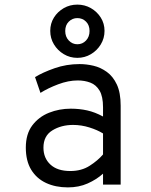

<svg xmlns="http://www.w3.org/2000/svg" viewBox="-20 -801 656 833"><path d="M274.5 12Q221 12 179.8 -7.2Q138.5 -26.5 115.2 -64.8Q92 -103 92 -160.5Q92 -219.5 120 -256.8Q148 -294 192.5 -311.8Q237 -329.5 287 -329.5Q324.5 -329.5 358.2 -322Q392 -314.5 427 -295.5V-335.5Q427 -382.5 412 -407.8Q397 -433 372 -442.5Q347 -452 317.5 -452Q276.5 -452 232.2 -435.2Q188 -418.5 155.5 -398L132 -466.5Q165.5 -487 216.8 -505Q268 -523 325.5 -523Q354.5 -523 385.5 -515.8Q416.5 -508.5 443.5 -489Q470.5 -469.5 487 -434.2Q503.5 -399 503.5 -342.5V0H427V-47.5Q398.5 -22 360.2 -5Q322 12 274.5 12ZM285 -59Q333.5 -59 369 -81.8Q404.5 -104.5 427 -131V-222Q403 -237 368 -248Q333 -259 297 -259Q245.5 -259 207 -235.2Q168.5 -211.5 168.5 -160.5Q168.5 -115 198.8 -87Q229 -59 285 -59ZM315.5 -550Q283.5 -550 256.8 -566Q230 -582 214 -608.5Q198 -635 198 -667Q198 -699 214 -724.8Q230 -750.5 256.8 -765.8Q283.5 -781 315.5 -781Q347.5 -781 374.2 -765.8Q401 -750.5 417.2 -724.8Q433.5 -699 433.5 -667Q433.5 -635 417.2 -608.2Q401 -581.5 374.2 -565.8Q347.5 -550 315.5 -550ZM315.5 -609Q338 -609 353.2 -625.2Q368.5 -641.5 368.5 -666.5Q368.5 -692 353.2 -707.2Q338 -722.5 315.5 -722.5Q294 -722.5 278.5 -707.2Q263 -692 263 -666.5Q263 -641.5 278.5 -625.2Q294 -609 315.5 -609Z"/></svg>

Font: Overpass Mono
Style: Regular
Weight: 400
Designer: Delve Withrington, Dave Bailey
Foundry: Delve Fonts LLC
Version: Version 4.000